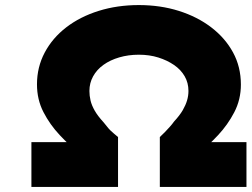

<svg xmlns="http://www.w3.org/2000/svg" viewBox="-20 -738 993 758"><path d="M104 0V-177H344L293 -132Q254 -164 215.5 -205Q177 -246 151.5 -295.5Q126 -345 126 -405Q126 -473 156.5 -530.5Q187 -588 241.5 -630Q296 -672 369.5 -695Q443 -718 528 -718Q613 -718 686 -695Q759 -672 814 -630Q869 -588 900 -531Q931 -474 931 -404Q931 -345 905 -295Q879 -245 840.5 -204Q802 -163 764 -132L713 -177H953V0H611V-197Q622 -207 631.5 -217Q641 -227 650.5 -237.5Q660 -248 667 -258Q690 -283 701.5 -303Q713 -323 718.5 -341.5Q724 -360 724 -379Q724 -411 709 -437Q694 -463 667 -481.5Q640 -500 605 -511Q570 -522 528 -522Q487 -522 451 -511.5Q415 -501 388.5 -482Q362 -463 347.5 -436.5Q333 -410 333 -379Q333 -360 337.5 -341Q342 -322 354 -301Q366 -280 389 -255Q396 -247 402 -239Q408 -231 415.5 -223.5Q423 -216 430.5 -210Q438 -204 446 -197V0Z"/></svg>

Font: Lexend Tera ExtraBold
Style: Regular
Weight: 800
Designer: Bonnie Shaver-Troup, Thomas Jockin
Foundry: Lexend
Version: Version 1.007